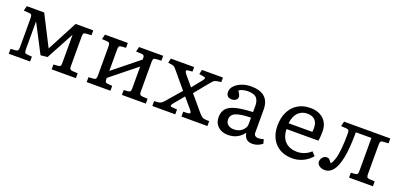

<svg xmlns="http://www.w3.org/2000/svg" viewBox="4 -1239 4067 1959"><g transform="rotate(20 2037.0 -259.5)"><path d="M63 0V-53L120 -57Q137 -59 142.5 -69Q148 -79 148 -105V-414Q148 -440 142.5 -450.5Q137 -461 120 -462L57 -466L70 -519H259L427 -190L433 -201L600 -519H792V-466L736 -463Q715 -462 708.5 -453Q702 -444 702 -422V-97Q702 -75 708.5 -66.5Q715 -58 736 -56L792 -53V0H529V-53L577 -56Q595 -57 602 -65Q609 -73 609 -98V-400H606L447 -104L373 -96L215 -400H212V-102Q212 -78 217.5 -68.5Q223 -59 239 -57L295 -53V0Z M909 0V-53L966 -57Q983 -59 988.5 -69Q994 -79 994 -105V-414Q994 -440 988.5 -450.5Q983 -461 966 -462L906 -466L919 -519H1167V-466L1114 -462Q1098 -461 1092.5 -451Q1087 -441 1087 -417V-186L1368 -412V-421Q1368 -446 1361 -454Q1354 -462 1336 -463L1276 -466L1289 -519H1551V-466L1495 -463Q1474 -462 1467.5 -453Q1461 -444 1461 -422V-97Q1461 -75 1467.5 -66.5Q1474 -58 1495 -56L1551 -53V0H1292V-53L1336 -56Q1354 -58 1361 -65.5Q1368 -73 1368 -98V-336L1087 -110V-102Q1087 -78 1092.5 -68.5Q1098 -59 1114 -57L1167 -53V0Z M1622 0V-53L1658 -55Q1679 -57 1691.5 -63Q1704 -69 1722 -88L1864 -252L1728 -415Q1709 -438 1698 -449.5Q1687 -461 1661 -465L1623 -470L1634 -519H1887V-470L1843 -466Q1803 -463 1836 -423L1928 -313L2013 -419Q2027 -436 2030 -447.5Q2033 -459 2004 -463L1961 -470L1972 -519H2200V-470L2158 -464Q2138 -461 2126.5 -453.5Q2115 -446 2092 -418L1967 -265L2103 -104Q2123 -79 2141 -67Q2159 -55 2185 -54L2220 -53V0H1938V-53L1988 -55Q2030 -57 1996 -97L1903 -206L1812 -96Q1800 -81 1797.5 -69.5Q1795 -58 1821 -56L1871 -53V0Z M2446 14Q2379 14 2337.5 -24Q2296 -62 2296 -124Q2296 -181 2325 -216.5Q2354 -252 2422.5 -270Q2491 -288 2609 -293V-364Q2609 -416 2583 -445.5Q2557 -475 2486 -475Q2458 -475 2431.5 -467.5Q2405 -460 2393 -448Q2408 -426 2414.5 -411.5Q2421 -397 2421 -389Q2421 -367 2403 -353.5Q2385 -340 2361 -340Q2298 -340 2298 -401Q2298 -436 2326 -466Q2354 -496 2400.5 -514.5Q2447 -533 2501 -533Q2702 -533 2702 -353V-105Q2702 -61 2751 -61Q2779 -61 2806 -71L2818 -26Q2801 -10 2772 2Q2743 14 2714 14Q2669 14 2646 -7.5Q2623 -29 2616 -72Q2554 14 2446 14ZM2485 -60Q2519 -60 2547 -74Q2575 -88 2592 -112Q2609 -136 2609 -164V-232Q2497 -231 2446 -209Q2395 -187 2395 -137Q2395 -100 2419.5 -80Q2444 -60 2485 -60Z M3145 14Q3067 14 3010 -18Q2953 -50 2921.5 -109Q2890 -168 2890 -247Q2890 -336 2922 -400Q2954 -464 3011.5 -498.5Q3069 -533 3147 -533Q3236 -533 3289.5 -483.5Q3343 -434 3343 -349Q3343 -323 3341.5 -298.5Q3340 -274 3335 -247H2989Q2992 -156 3040.5 -110.5Q3089 -65 3168 -65Q3209 -65 3247.5 -80.5Q3286 -96 3316 -124L3353 -85Q3316 -39 3260.5 -12.5Q3205 14 3145 14ZM2989 -310H3246Q3249 -330 3249 -353Q3249 -408 3220.5 -438Q3192 -468 3137 -468Q3076 -468 3036.5 -427.5Q2997 -387 2989 -310Z M3496 13Q3462 13 3437.5 -4.5Q3413 -22 3413 -48Q3413 -75 3431 -96Q3449 -117 3477 -117Q3494 -117 3506 -105Q3518 -93 3531 -73Q3539 -80 3547 -95Q3555 -110 3565 -140Q3578 -181 3585 -253Q3592 -325 3592 -414Q3592 -440 3586.5 -450.5Q3581 -461 3564 -462L3502 -466L3515 -519H4017V-466L3961 -463Q3940 -462 3933.5 -453Q3927 -444 3927 -422V-97Q3927 -75 3933.5 -66.5Q3940 -58 3961 -56L4017 -53V0H3758V-53L3802 -56Q3820 -58 3827 -65.5Q3834 -73 3834 -98V-458H3665Q3665 -378 3659.5 -303Q3654 -228 3644 -181Q3624 -81 3587 -34Q3550 13 3496 13Z"/></g></svg>

Font: Literata 7pt
Style: Regular
Weight: 400
Designer: Latin by Veronika Burian and Jose Scaglione. Greek by Irene Vlachou. Cyrillic by Vera Evstafieva.
Foundry: TypeTogether
Version: Version 3.002